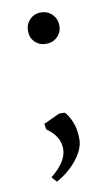

<svg xmlns="http://www.w3.org/2000/svg" viewBox="-72 -497 379 663"><g transform="rotate(-10 117.5 -165.5)"><path d="M73 127 57 109Q114 64 114 19Q114 -26 68 -57L65 -77L121 -103H141Q154 -90 164.5 -64.5Q175 -39 175 -4.5Q175 30 145.5 67Q116 104 73 127ZM119.5 -348Q96 -348 80.5 -363.5Q65 -379 65 -402.5Q65 -426 80.5 -442Q96 -458 119.5 -458Q143 -458 159 -442Q175 -426 175 -402.5Q175 -379 159 -363.5Q143 -348 119.5 -348Z"/></g></svg>

Font: Fenix
Style: Regular
Weight: 400
Designer: Fernando Diaz
Foundry: Fernando Diaz
Version: 004.301